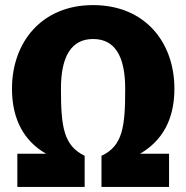

<svg xmlns="http://www.w3.org/2000/svg" viewBox="-20 -733 730 753"><path d="M345 -713C143 -713 27 -567 27 -385C27 -264 75 -179 161 -130H48V0H312V-122C230 -162 219 -234 219 -385C219 -512 260 -580 345 -580C431 -580 471 -512 471 -385C471 -237 462 -161 378 -122V0H643V-130H529C617 -181 664 -265 664 -385C664 -568 548 -713 345 -713Z"/></svg>

Font: Fira Sans ExtraBold
Style: Regular
Weight: 800
Designer: bBox Type GmbH & Carrois Corporate GbR & Edenspiekermann AG
Foundry: bBox Type GmbH & Carrois Corporate GbR & Edenspiekermann AG
Version: Version 4.300;PS 004.300;hotconv 1.0.88;makeotf.lib2.5.64775